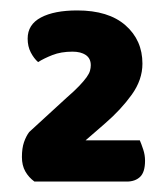

<svg xmlns="http://www.w3.org/2000/svg" viewBox="-20 -641 320 368"><path d="M128 -621Q188 -621 220.5 -592.5Q253 -564 253 -519Q253 -488 232.5 -459.5Q212 -431 182 -405L144 -372H248Q251 -365 254.5 -354.5Q258 -344 258 -333Q258 -311 248.5 -302Q239 -293 223 -293H46Q35 -301 28.5 -312.5Q22 -324 22 -340Q22 -357 26 -368.5Q30 -380 36 -388L108 -454Q123 -467 132 -476.5Q141 -486 146 -493Q151 -500 152.5 -505.5Q154 -511 154 -516Q154 -529 144.5 -535.5Q135 -542 119 -542Q97 -542 80.5 -535.5Q64 -529 53 -522Q45 -529 39 -540.5Q33 -552 33 -567Q33 -594 58.5 -607.5Q84 -621 128 -621Z"/></svg>

Font: Baloo Cyrillic
Style: Regular
Weight: 400
Designer: Ek Type, Denis Ignatov
Foundry: Ek Type
Version: Version 1.50 July 26, 2019